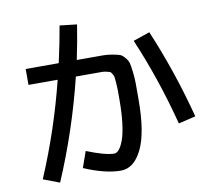

<svg xmlns="http://www.w3.org/2000/svg" viewBox="-91 -919 1181 1070"><g transform="rotate(-10 500.0 -384.5)"><path d="M313 -816 410 -805Q395 -708 374 -610H450Q499 -610 523.5 -610Q548 -610 577.5 -604.5Q607 -599 618.5 -594.5Q630 -590 644.5 -572.5Q659 -555 662.5 -541Q666 -527 670.5 -491Q675 -455 675 -425Q675 -395 675 -335Q675 -146 629.5 -53Q584 40 510 40Q422 40 303 -11L335 -102Q440 -60 490 -60Q504 -60 518 -77Q532 -94 544 -128Q556 -162 563 -219.5Q570 -277 570 -350Q570 -390 570 -407Q570 -424 568 -448Q566 -472 565 -479Q564 -486 557 -498Q550 -510 546 -511.5Q542 -513 527.5 -516.5Q513 -520 503 -520Q493 -520 470 -520H353Q282 -229 164 47L72 12Q183 -249 250 -520H85V-610H272Q298 -726 313 -816ZM705 -660 799 -692Q902 -448 970 -186L873 -163Q805 -426 705 -660Z"/></g></svg>

Font: Mplus 1p Medium
Style: Regular
Weight: 500
Version: Version 1.061